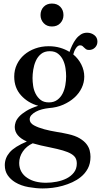

<svg xmlns="http://www.w3.org/2000/svg" viewBox="-20 -800 568 1080"><path d="M220 260C238 260 256.5 258.8 275.5 256.5C294.5 254.2 313.5 250.3 332.5 245C351.5 239.7 369.7 233 387 225C404.3 217 420 207.3 434 196C450.7 182.7 464 166.7 474 148C484 129.3 489 107.3 489 82C489 70.7 487.5 58.8 484.5 46.5C481.5 34.2 475.5 22.2 466.5 10.5C457.5 -1.2 444.7 -12 428 -22C411.3 -32 389.3 -40 362 -46C344.7 -50 323.7 -54 299 -58C274.3 -62 250.8 -67 228.5 -73C206.2 -79 187 -86.3 171 -95C155 -103.7 147 -115 147 -129C147 -137.7 150.2 -145.5 156.5 -152.5C162.8 -159.5 171.2 -165.8 181.5 -171.5C191.8 -177.2 203.5 -181.7 216.5 -185C229.5 -188.3 242.3 -190.7 255 -192C284.3 -194 311.2 -200.3 335.5 -211C359.8 -221.7 380.8 -235 398.5 -251C416.2 -267 429.8 -285.2 439.5 -305.5C449.2 -325.8 454 -347 454 -369C454 -392.3 448.5 -415 437.5 -437C426.5 -459 411.3 -478 392 -494C395.3 -507.3 400.5 -519.2 407.5 -529.5C414.5 -539.8 422 -545 430 -545C436 -545 440.7 -543.7 444 -541C447.3 -538.3 450.5 -535.3 453.5 -532C456.5 -528.7 460 -525.7 464 -523C468 -520.3 473.7 -519 481 -519C494.3 -519 505.5 -523.5 514.5 -532.5C523.5 -541.5 528 -552.7 528 -566C528 -581.3 522.2 -593.5 510.5 -602.5C498.8 -611.5 485.3 -616 470 -616C456.7 -616 444.8 -612.7 434.5 -606C424.2 -599.3 415 -590.7 407 -580C399 -569.3 392 -557.7 386 -545C380 -532.3 375 -520 371 -508C355 -518 337.2 -525.8 317.5 -531.5C297.8 -537.2 276.7 -540 254 -540C226.7 -540 201.2 -535.7 177.5 -527C153.8 -518.3 133.3 -506.5 116 -491.5C98.7 -476.5 85 -458.5 75 -437.5C65 -416.5 60 -393.7 60 -369C60 -327 72.8 -291.8 98.5 -263.5C124.2 -235.2 156.3 -215.7 195 -205C167.7 -196.3 145.3 -186.7 128 -176C110.7 -165.3 97.2 -154.7 87.5 -144C77.8 -133.3 71.3 -123 68 -113C64.7 -103 63 -94 63 -86C63 -51.3 85.7 -24 131 -4C85 15.3 52.8 35.7 34.5 57C16.2 78.3 7 102.3 7 129C7 151 12.3 169.8 23 185.5C33.7 201.2 47.7 214.3 65 225C87 238.3 112.3 247.5 141 252.5C169.7 257.5 196 260 220 260ZM261 29C290.3 35 314.7 40.8 334 46.5C353.3 52.2 368.8 58.5 380.5 65.5C392.2 72.5 400.3 80.3 405 89C409.7 97.7 412 108 412 120C412 139.3 406.7 156 396 170C385.3 184 371.3 195.3 354 204C338 212 319.8 218 299.5 222C279.2 226 259 228 239 228C195.7 228 160.7 219 134 201C119.3 191.7 108 179.8 100 165.5C92 151.2 88 135 88 117C88 93.7 94.8 72 108.5 52C122.2 32 140.7 16.7 164 6C177.3 10 192.5 14 209.5 18C226.5 22 243.7 25.7 261 29ZM255 -224C235.7 -224 220.2 -228.7 208.5 -238C196.8 -247.3 187.5 -258.8 180.5 -272.5C173.5 -286.2 168.8 -301 166.5 -317C164.2 -333 163 -347.7 163 -361C163 -375 164.3 -390.7 167 -408C169.7 -425.3 174.5 -441.8 181.5 -457.5C188.5 -473.2 198.3 -486.2 211 -496.5C223.7 -506.8 240 -512 260 -512C279.3 -512 295 -507.2 307 -497.5C319 -487.8 328.3 -475.8 335 -461.5C341.7 -447.2 346.2 -431.8 348.5 -415.5C350.8 -399.2 352 -384.3 352 -371C352 -355 350.5 -338.3 347.5 -321C344.5 -303.7 339.3 -287.8 332 -273.5C324.7 -259.2 314.7 -247.3 302 -238C289.3 -228.7 273.7 -224 255 -224ZM208 -715C208 -697.7 213.8 -682.7 225.5 -670C237.2 -657.3 252.7 -651 272 -651C292 -651 307.8 -657.3 319.5 -670C331.2 -682.7 337 -697.7 337 -715C337 -733.7 331.2 -749.2 319.5 -761.5C307.8 -773.8 292 -780 272 -780C252.7 -780 237.2 -773.8 225.5 -761.5C213.8 -749.2 208 -733.7 208 -715Z"/></svg>

Font: Libre Caslon Text
Style: Regular
Weight: 400
Designer: Pablo Impallari, Rodrigo Fuenzalida
Foundry: Pablo Impallari, Rodrigo Fuenzalida
Version: Version 1.000; ttfautohint (v0.93) -l 8 -r 50 -G 200 -x 14 -